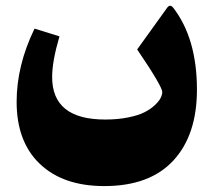

<svg xmlns="http://www.w3.org/2000/svg" viewBox="-20 -435 737 665"><path d="M341.3 209.5Q198.7 209.5 118.2 132.8Q37.6 56.2 37.6 -82.5Q37.6 -208 99.6 -335.9L186 -309.1Q160.6 -223.1 160.6 -168Q160.6 -21 344.2 -21Q388.2 -21 424.1 -28.3Q460 -35.6 481.2 -46.6Q502.4 -57.6 516.8 -71.3Q531.2 -85 536.6 -96.2Q542 -107.4 542 -116.2Q542 -135.7 455.1 -263.7L558.6 -407.7Q568.4 -421.9 579.6 -408.7Q662.1 -302.2 662.1 -124.5Q662.1 32.7 580.3 121.1Q498.5 209.5 341.3 209.5Z"/></svg>

Font: Sahel Black FD-WOL
Style: Black-FD-WOL
Weight: 900
Foundry: Saber Rastikerdar (saber.rastikerdar@gmail.com)
Version: Version 2.0.2